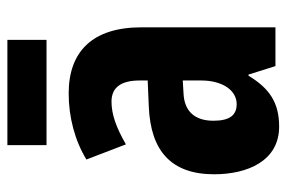

<svg xmlns="http://www.w3.org/2000/svg" viewBox="-148 -618 776 520"><g transform="rotate(-90 240.0 -358.0)"><path d="M392 -726H107V-620H392ZM247 -560C182 -560 119 -543 68 -512L109 -405C156 -432 191 -444 225 -444C264 -444 282 -417 282 -368V-346L211 -343C92 -338 28 -283 28 -166C28 -76 64 10 157 10C223 10 261 -17 295 -73H298L321 0H426V-363C426 -496 360 -560 247 -560ZM248 -249 282 -251V-201C282 -143 255 -105 218 -105C188 -105 173 -124 173 -168C173 -218 198 -247 248 -249Z"/></g></svg>

Font: Noto Sans Gujarati UI ExtraCondensed ExtraBold
Style: Regular
Weight: 800
Width: 2
Designer: Jelle Bosma - Monotype Design Team, Universal Thirst
Foundry: Monotype Imaging Inc.
Version: Version 2.106